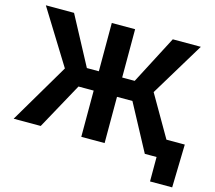

<svg xmlns="http://www.w3.org/2000/svg" viewBox="-120 -878 1330 1185"><g transform="rotate(15 544.5 -286.0)"><path d="M601.6 -727.5V0H452.6V-727.5ZM20.5 0 245.6 -381.3 31.2 -727.5H211.4L376 -418.9H681.6L842.3 -727.5H1021.5L812.5 -382.3L1033.7 0H858.4L700.2 -295.4H355.5L193.4 0ZM933.6 156.2V0H891.6V-119.1H1082L1075.2 156.2Z"/></g></svg>

Font: Inter 18pt
Style: Bold
Weight: 700
Designer: Rasmus Andersson
Foundry: rsms
Version: Version 4.001;git-66647c0bb